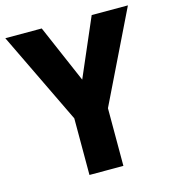

<svg xmlns="http://www.w3.org/2000/svg" viewBox="-107 -869 803 891"><g transform="rotate(-15 294.5 -423.0)"><path d="M295 -502 175 -780H0L213 -338V-66H376V-343L589 -780H415Z"/></g></svg>

Font: Noto Sans Malayalam UI SemiCondensed ExtraBold
Style: Regular
Weight: 800
Width: 4
Designer: Jelle Bosma - Monotype Design Team
Foundry: Monotype Imaging Inc.
Version: Version 2.104